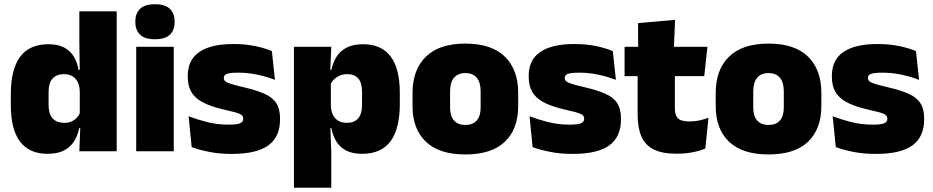

<svg xmlns="http://www.w3.org/2000/svg" viewBox="-20 -713 4396 905"><path d="M203.5 12Q118.5 12 74.8 -45.2Q31 -102.5 31 -217V-269.5Q31 -386 74.8 -445.2Q118.5 -504.5 208.5 -504.5Q252.5 -504.5 281.5 -489.5Q310.5 -474.5 327.2 -447.5Q344 -420.5 350.5 -383.5H396L356 -281Q355.5 -307 346.8 -325.2Q338 -343.5 321.8 -353.5Q305.5 -363.5 281.5 -363.5Q246 -363.5 227.5 -342.5Q209 -321.5 209 -279.5V-219Q209 -176.5 227.8 -155.2Q246.5 -134 284 -134Q302.5 -134 317.2 -140.5Q332 -147 342.5 -158.5Q353 -170 359 -185L402.5 -109H353.5Q346.5 -75 329.5 -47.5Q312.5 -20 282 -4Q251.5 12 203.5 12ZM354 0 359 -128.5 356 -153V-350V-372.5L354 -517V-659.5H530V0Z M622 0V-492.5H799V0ZM710.5 -528Q662 -528 640 -549.8Q618 -571.5 618 -608.5V-612.5Q618 -649.5 640 -671.2Q662 -693 710.5 -693Q758.5 -693 780.8 -671.2Q803 -649.5 803 -612.5V-608.5Q803 -571 780.8 -549.5Q758.5 -528 710.5 -528Z M1073 12.5Q1014.5 12.5 966.5 3Q918.5 -6.5 883.5 -19.5L869 -165Q908 -150 955.8 -137.8Q1003.5 -125.5 1057.5 -125.5Q1097 -125.5 1111.8 -132Q1126.5 -138.5 1126.5 -153V-154Q1126.5 -165 1118 -171.5Q1109.5 -178 1088.2 -183.8Q1067 -189.5 1029.5 -198Q968 -212.5 932 -232.8Q896 -253 880.5 -282Q865 -311 865 -351V-355Q865 -431 919.8 -468.2Q974.5 -505.5 1079.5 -505.5Q1136 -505.5 1182.8 -495.8Q1229.5 -486 1261.5 -472L1276 -336.5Q1239.5 -351 1194.5 -360.8Q1149.5 -370.5 1102.5 -370.5Q1075.5 -370.5 1060.8 -367.8Q1046 -365 1040.5 -359.5Q1035 -354 1035 -346V-345Q1035 -336 1042 -329.8Q1049 -323.5 1068.5 -317.5Q1088 -311.5 1125.5 -302.5Q1187 -288.5 1225.5 -271.5Q1264 -254.5 1282 -227.2Q1300 -200 1300 -153.5V-150.5Q1300 -67.5 1244.5 -27.5Q1189 12.5 1073 12.5Z M1686.5 12Q1642 12 1612.5 -3Q1583 -18 1566 -45.2Q1549 -72.5 1542 -109H1499.5L1539.5 -216.5Q1540 -191 1548.8 -172.5Q1557.5 -154 1574.2 -144Q1591 -134 1615 -134Q1650.5 -134 1668.5 -155.2Q1686.5 -176.5 1686.5 -219V-279Q1686.5 -322 1669 -342.8Q1651.5 -363.5 1616 -363.5Q1597 -363.5 1581 -356.5Q1565 -349.5 1553.5 -337.8Q1542 -326 1536.5 -311.5L1496 -383.5H1542Q1549 -417.5 1566 -445Q1583 -472.5 1613.5 -488.5Q1644 -504.5 1692 -504.5Q1777 -504.5 1820.8 -447.5Q1864.5 -390.5 1864.5 -275.5V-223Q1864.5 -106.5 1820.8 -47.2Q1777 12 1686.5 12ZM1365.5 172V-492.5H1541.5L1535.5 -352L1539.5 -340V-158L1536.5 -128.5L1541.5 0V172Z M2173.5 15Q2050 15 1987.2 -45.2Q1924.5 -105.5 1924.5 -212.5V-275Q1924.5 -384.5 1987.5 -446Q2050.5 -507.5 2173.5 -507.5Q2297 -507.5 2359.8 -446Q2422.5 -384.5 2422.5 -275V-212.5Q2422.5 -105.5 2360 -45.2Q2297.5 15 2173.5 15ZM2173.5 -124Q2209 -124 2227.2 -145.2Q2245.5 -166.5 2245.5 -206V-282Q2245.5 -324.5 2227.2 -346.5Q2209 -368.5 2173.5 -368.5Q2138.5 -368.5 2120 -346.5Q2101.5 -324.5 2101.5 -282V-206Q2101.5 -166.5 2120 -145.2Q2138.5 -124 2173.5 -124Z M2680 12.5Q2621.5 12.5 2573.5 3Q2525.5 -6.5 2490.5 -19.5L2476 -165Q2515 -150 2562.8 -137.8Q2610.5 -125.5 2664.5 -125.5Q2704 -125.5 2718.8 -132Q2733.5 -138.5 2733.5 -153V-154Q2733.5 -165 2725 -171.5Q2716.5 -178 2695.2 -183.8Q2674 -189.5 2636.5 -198Q2575 -212.5 2539 -232.8Q2503 -253 2487.5 -282Q2472 -311 2472 -351V-355Q2472 -431 2526.8 -468.2Q2581.5 -505.5 2686.5 -505.5Q2743 -505.5 2789.8 -495.8Q2836.5 -486 2868.5 -472L2883 -336.5Q2846.5 -351 2801.5 -360.8Q2756.5 -370.5 2709.5 -370.5Q2682.5 -370.5 2667.8 -367.8Q2653 -365 2647.5 -359.5Q2642 -354 2642 -346V-345Q2642 -336 2649 -329.8Q2656 -323.5 2675.5 -317.5Q2695 -311.5 2732.5 -302.5Q2794 -288.5 2832.5 -271.5Q2871 -254.5 2889 -227.2Q2907 -200 2907 -153.5V-150.5Q2907 -67.5 2851.5 -27.5Q2796 12.5 2680 12.5Z M3169 11.5Q3100.5 11.5 3060.2 -9.2Q3020 -30 3002.8 -71Q2985.5 -112 2985.5 -172V-436H3161V-202Q3161 -170 3175.5 -155.2Q3190 -140.5 3232.5 -140.5Q3255.5 -140.5 3278.2 -145.8Q3301 -151 3319.5 -158L3304.5 -13Q3278.5 -2 3244.5 4.8Q3210.5 11.5 3169 11.5ZM2924 -354V-492.5H3314.5L3299.5 -354ZM2988 -480.5 2987.5 -604 3162 -619.5 3156 -480.5Z M3602.5 15Q3479 15 3416.2 -45.2Q3353.5 -105.5 3353.5 -212.5V-275Q3353.5 -384.5 3416.5 -446Q3479.5 -507.5 3602.5 -507.5Q3726 -507.5 3788.8 -446Q3851.5 -384.5 3851.5 -275V-212.5Q3851.5 -105.5 3789 -45.2Q3726.5 15 3602.5 15ZM3602.5 -124Q3638 -124 3656.2 -145.2Q3674.5 -166.5 3674.5 -206V-282Q3674.5 -324.5 3656.2 -346.5Q3638 -368.5 3602.5 -368.5Q3567.5 -368.5 3549 -346.5Q3530.5 -324.5 3530.5 -282V-206Q3530.5 -166.5 3549 -145.2Q3567.5 -124 3602.5 -124Z M4109 12.5Q4050.5 12.5 4002.5 3Q3954.5 -6.5 3919.5 -19.5L3905 -165Q3944 -150 3991.8 -137.8Q4039.5 -125.5 4093.5 -125.5Q4133 -125.5 4147.8 -132Q4162.5 -138.5 4162.5 -153V-154Q4162.5 -165 4154 -171.5Q4145.5 -178 4124.2 -183.8Q4103 -189.5 4065.5 -198Q4004 -212.5 3968 -232.8Q3932 -253 3916.5 -282Q3901 -311 3901 -351V-355Q3901 -431 3955.8 -468.2Q4010.5 -505.5 4115.5 -505.5Q4172 -505.5 4218.8 -495.8Q4265.5 -486 4297.5 -472L4312 -336.5Q4275.5 -351 4230.5 -360.8Q4185.5 -370.5 4138.5 -370.5Q4111.5 -370.5 4096.8 -367.8Q4082 -365 4076.5 -359.5Q4071 -354 4071 -346V-345Q4071 -336 4078 -329.8Q4085 -323.5 4104.5 -317.5Q4124 -311.5 4161.5 -302.5Q4223 -288.5 4261.5 -271.5Q4300 -254.5 4318 -227.2Q4336 -200 4336 -153.5V-150.5Q4336 -67.5 4280.5 -27.5Q4225 12.5 4109 12.5Z"/></svg>

Font: Anek Odia ExtraBold
Style: Regular
Weight: 800
Designer: Yesha Goshar & Mahesh Sahu (Odia), Yesha Goshar (Latin)
Foundry: Ek Type
Version: Version 1.003